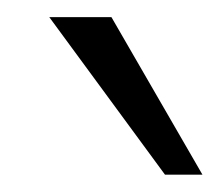

<svg xmlns="http://www.w3.org/2000/svg" viewBox="-20 -770 256 224"><path d="M216.2 -566.2H172.5L37.5 -750H110Z"/></svg>

Font: Now Light
Style: Regular
Weight: 300
Designer: Alfredo Marco Pradil
Foundry: Alfredo Marco Pradil
Version: Version 1.002;PS 001.002;hotconv 1.0.88;makeotf.lib2.5.64775